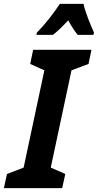

<svg xmlns="http://www.w3.org/2000/svg" viewBox="-61 -971 505 991"><path d="M212 -791Q245 -816 291 -866Q317 -819 340 -791H421L424 -803Q410 -833 393 -877.5Q376 -922 370 -951H248Q222 -912 192 -874Q162 -836 129 -802L127 -791ZM260 0 276 -73 201 -106 308 -608 396 -641 411 -714H110L95 -641L168 -608L61 -106L-25 -73L-41 0Z"/></svg>

Font: Noto Sans UI Condensed ExtraBold
Style: Italic
Weight: 800
Width: 3
Designer: Monotype Design Team
Foundry: Monotype Imaging Inc.
Version: 1.001